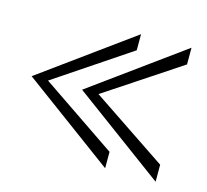

<svg xmlns="http://www.w3.org/2000/svg" viewBox="-70 -582 623 577"><g transform="rotate(15 241.5 -293.5)"><path d="M17 -295 302 -85V-136L68 -295L302 -452V-502ZM174 -295 459 -85V-138L225 -295L459 -450V-502Z"/></g></svg>

Font: OSH Darker Grotesque
Style: Regular
Weight: 400
Designer: Gabriel Lam
Foundry: TypeRant
Version: Version 1.000;Glyphs 3.1.1 (3148)